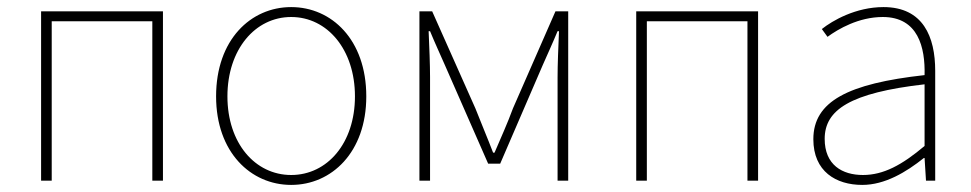

<svg xmlns="http://www.w3.org/2000/svg" viewBox="-20 -510 2742 542"><path d="M96 0H126V-450H410V0H440V-478H96Z M802 12C916 12 1014 -80 1014 -238C1014 -398 916 -490 802 -490C688 -490 590 -398 590 -238C590 -80 688 12 802 12ZM802 -16C700 -16 622 -106 622 -238C622 -370 700 -462 802 -462C904 -462 982 -370 982 -238C982 -106 904 -16 802 -16Z M1164 0H1194V-292C1194 -327 1192 -376 1190 -422H1194C1208 -388 1222 -358 1236 -326L1358 -48H1392L1512 -326C1526 -358 1540 -388 1554 -422H1558C1556 -376 1554 -327 1554 -292V0H1584V-478H1548L1428 -204C1413 -163 1394 -121 1376 -79H1372C1356 -121 1338 -163 1322 -204L1200 -478H1164Z M1776 0H1806V-450H2090V0H2120V-478H1776Z M2414 12C2478 12 2538 -24 2588 -64H2590L2594 0H2620V-310C2620 -406 2586 -490 2474 -490C2396 -490 2330 -452 2300 -428L2316 -406C2346 -428 2404 -462 2472 -462C2572 -462 2592 -376 2590 -298C2374 -274 2276 -224 2276 -117C2276 -26 2340 12 2414 12ZM2416 -16C2358 -16 2308 -44 2308 -118C2308 -200 2380 -248 2590 -272V-98C2526 -44 2474 -16 2416 -16Z"/></svg>

Font: Source Sans Pro ExtraLight
Style: Regular
Weight: 200
Designer: Paul D. Hunt
Foundry: Adobe Systems Incorporated
Version: Version 3.006;hotconv 1.0.111;makeotfexe 2.5.65597